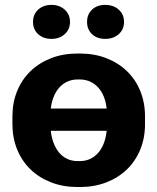

<svg xmlns="http://www.w3.org/2000/svg" viewBox="-20 -748 639 779"><path d="M294.4 10.8H304.4Q362.8 10.8 411.3 -8Q459.8 -26.8 494.8 -60.5Q529.8 -94.2 549.1 -141.3Q568.4 -188.4 568.4 -244.6V-275.4Q568.4 -332 549.1 -378.9Q529.8 -425.8 494.8 -459.5Q459.8 -493.2 411.3 -512Q362.8 -530.8 304.4 -530.8H294.4Q236 -530.8 187.5 -512Q139 -493.2 104 -459.5Q69 -425.8 49.7 -378.9Q30.4 -332 30.4 -275.4V-244.6Q30.4 -188.4 49.7 -141.3Q69 -94.2 104 -60.5Q139 -26.8 187.5 -8Q236 10.8 294.4 10.8ZM294.8 -94.4Q269.8 -94.4 249.4 -105Q229 -115.6 214.7 -135.4Q200.4 -155.2 192.5 -183.1Q184.6 -211 184.6 -245.2V-280.2Q184.6 -313.6 192.7 -340.6Q200.8 -367.6 215.1 -386.3Q229.4 -405 249.8 -415.3Q270.2 -425.6 294.8 -425.6H304Q328.6 -425.6 349 -415.3Q369.4 -405 384 -386.3Q398.6 -367.6 406.4 -340.6Q414.2 -313.6 414.2 -280.2V-245.2Q414.2 -211 406.6 -183.1Q399 -155.2 384.4 -135.4Q369.8 -115.6 349.4 -105Q329 -94.4 304 -94.4ZM110.6 -307.6 117.2 -217.2H470.8L471.2 -307.6ZM406.9 -590.2Q440 -590.2 461.6 -609.3Q483.2 -628.4 483.2 -659.1Q483.2 -689.8 461.6 -709Q440 -728.2 406.9 -728.2Q373.8 -728.2 353.5 -709Q333.2 -689.8 333.2 -659.1Q333.2 -628.4 353.5 -609.3Q373.8 -590.2 406.9 -590.2ZM189.5 -590.2Q220.8 -590.2 242.4 -609.3Q264 -628.4 264 -659.1Q264 -689.8 242.4 -709Q220.8 -728.2 189.5 -728.2Q155.8 -728.2 134.9 -709Q114 -689.8 114 -659.1Q114 -628.4 134.9 -609.3Q155.8 -590.2 189.5 -590.2Z"/></svg>

Font: Fixel Variable
Style: Regular
Weight: 100
Width: 3
Designer: AlfaBravo + MacPaw
Foundry: Kyrylo Tkachov, Marchela Mozhyna, Serhii Makarenko, Maria Weinstein, Zakhar Kryvoshyya
Version: Version 1.211